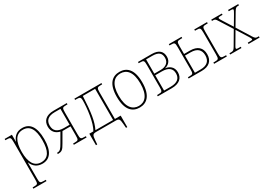

<svg xmlns="http://www.w3.org/2000/svg" viewBox="25 -1450 3667 2594"><g transform="rotate(-30 1858.5 -153.0)"><path d="M35 240H240V220H213C151 220 147 213 147 142V-101H150C179 -30 233 10 313 10C427 10 498 -74 498 -267C498 -463 427 -546 313 -546C231 -546 178 -505 150 -429H148V-536H35V-516H54C113 -516 119 -509 119 -438V142C119 213 114 220 53 220H35ZM308 -15C200 -15 147 -106 147 -267C147 -432 198 -521 308 -521C417 -521 468 -435 468 -267C468 -99 419 -15 308 -15Z M555 0C621 0 637 -16 681 -93L765 -238H891V-98C891 -27 886 -20 825 -20H805V0H1004V-20H986C925 -20 919 -27 919 -98V-438C919 -509 925 -516 984 -516H1004V-536H798C682 -536 622 -479 622 -387C622 -310 667 -261 737 -245L657 -107C621 -45 603 -20 562 -20H555ZM803 -263C697 -263 652 -309 652 -387C652 -465 697 -511 803 -511H891V-263Z M1061 154H1081L1086 90C1092 12 1101 0 1156 0H1456C1510 0 1519 12 1525 90L1530 154H1550V-25H1460V-438C1460 -509 1467 -516 1526 -516H1545V-536H1123V-516H1155C1196 -516 1210 -505 1210 -461C1210 -344 1185 -119 1123 -25H1061ZM1156 -25C1208 -130 1227 -257 1240 -511H1432V-25Z M1830 10C1938 10 2028 -60 2028 -269C2028 -478 1938 -546 1830 -546C1721 -546 1631 -478 1631 -269C1631 -60 1721 10 1830 10ZM1830 -15C1736 -15 1661 -85 1661 -269C1661 -453 1734 -521 1830 -521C1924 -521 1998 -453 1998 -269C1998 -85 1926 -15 1830 -15Z M2115 0H2333C2451 0 2513 -55 2513 -146C2513 -236 2447 -272 2389 -279V-280C2432 -288 2490 -323 2490 -402C2490 -483 2442 -536 2328 -536H2115V-516H2134C2193 -516 2199 -509 2199 -438V-98C2199 -27 2194 -20 2133 -20H2115ZM2227 -289V-511H2325C2423 -511 2460 -473 2460 -402C2460 -328 2405 -289 2325 -289ZM2227 -25V-264H2330C2435 -264 2483 -221 2483 -146C2483 -70 2436 -25 2330 -25Z M2993 0H3192V-20H3172C3113 -20 3107 -27 3107 -98V-438C3107 -509 3113 -516 3172 -516H3192V-536H2993V-516H3014C3072 -516 3079 -509 3079 -438V-98C3079 -27 3072 -20 3014 -20H2993ZM2596 0H2801C2915 0 2978 -57 2978 -160C2978 -262 2915 -318 2801 -318H2708V-438C2708 -509 2715 -516 2773 -516H2794V-536H2596V-516H2615C2674 -516 2680 -509 2680 -438V-98C2680 -27 2675 -20 2615 -20H2596ZM2708 -25V-293H2796C2897 -293 2948 -246 2948 -160C2948 -71 2897 -25 2796 -25Z M3244 0H3420V-20H3389C3354 -20 3350 -25 3350 -34C3350 -44 3360 -62 3378 -91L3473 -253L3582 -79C3597 -55 3604 -42 3604 -34C3604 -25 3600 -20 3562 -20H3530V0H3703V-20H3684C3656 -20 3646 -25 3619 -68L3488 -279L3600 -468C3626 -511 3636 -516 3668 -516H3679V-536H3520V-516H3545C3583 -516 3587 -510 3587 -501C3587 -492 3576 -472 3559 -443L3475 -301L3385 -443C3366 -473 3355 -492 3355 -501C3355 -510 3358 -516 3393 -516H3423V-536H3258V-516H3273C3303 -516 3311 -511 3337 -468L3459 -275L3338 -69C3312 -25 3301 -20 3268 -20H3244Z"/></g></svg>

Font: Noto Serif SemiCondensed Thin
Style: Regular
Weight: 100
Width: 4
Designer: Monotype Design Team
Foundry: Monotype Imaging Inc.
Version: Version 2.015